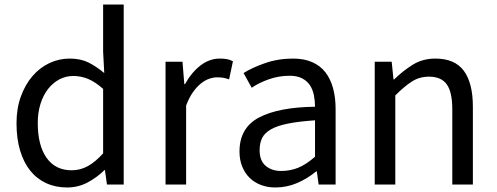

<svg xmlns="http://www.w3.org/2000/svg" viewBox="-20 -816 2196 849"><path d="M277 13Q226 13 184.5 -6Q143 -25 114 -61Q85 -97 69 -150Q53 -203 53 -271Q53 -337 72.5 -390Q92 -443 124 -480Q156 -517 198.5 -537Q241 -557 288 -557Q336 -557 370.5 -540Q405 -523 441 -493L436 -587V-796H527V0H453L444 -64H442Q410 -32 368 -9.5Q326 13 277 13ZM297 -63Q335 -63 368.5 -81.5Q402 -100 436 -138V-423Q401 -454 369.5 -467Q338 -480 304 -480Q271 -480 242.5 -465Q214 -450 192.5 -422.5Q171 -395 159 -356.5Q147 -318 147 -272Q147 -173 186 -118Q225 -63 297 -63Z M712 -543H787L795 -444H798Q827 -496 866.5 -526.5Q906 -557 952 -557Q970 -557 983.5 -554.5Q997 -552 1010 -545L993 -465Q979 -470 968 -472Q957 -474 940 -474Q923 -474 904.5 -467.5Q886 -461 868 -446.5Q850 -432 833 -408Q816 -384 803 -349V0H712Z M1197 13Q1163 13 1134 2Q1105 -9 1084 -29.5Q1063 -50 1051 -79.5Q1039 -109 1039 -146Q1039 -251 1125.5 -296.5Q1212 -342 1373 -344Q1373 -370 1368 -395Q1363 -420 1350.5 -439Q1338 -458 1316 -469.5Q1294 -481 1261 -481Q1213 -481 1169 -465.5Q1125 -450 1093 -428L1057 -493Q1095 -517 1152.5 -537Q1210 -557 1276 -557Q1325 -557 1361 -541Q1397 -525 1419.5 -495.5Q1442 -466 1453 -425Q1464 -384 1464 -334V0H1389L1381 -58H1378Q1339 -26 1293.5 -6.5Q1248 13 1197 13ZM1223 -60Q1263 -60 1298 -74Q1333 -88 1373 -123V-284Q1301 -279 1253.5 -269.5Q1206 -260 1178 -244Q1150 -228 1139 -205.5Q1128 -183 1128 -152Q1128 -105 1155 -82.5Q1182 -60 1223 -60Z M1637 -543H1712L1720 -465H1723Q1762 -503 1805.5 -530Q1849 -557 1905 -557Q1991 -557 2031 -503Q2071 -449 2071 -344V0H1980V-332Q1980 -409 1955.5 -443Q1931 -477 1877 -477Q1835 -477 1802 -456Q1769 -435 1728 -394V0H1637Z"/></svg>

Font: SpoqaHanSans-Regular
Style: Regular
Weight: 400
Designer: [Spoqa Han Sans] Dong-huui Kim \uAE40 \uB3D9 \uD718  Younghwa Kang \uAC15 \uC601 \uD654  [Noto Sans] Ryoko NISHIZUKA \u8
Foundry: Spoqa (http://www.spoqa-han-sans.com)
Version: Version 2.000